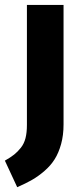

<svg xmlns="http://www.w3.org/2000/svg" viewBox="-66 -551 326 791"><path d="M195.8 -530.8V-38.1Q195.8 5.9 185.8 42.2Q175.8 78.6 159.4 104.7Q143.1 130.9 117.4 153.1Q91.8 175.3 65.7 190.2Q39.6 205.1 4.9 220.2L-45.9 110.8Q-22 97.2 -7.8 85.9Q6.3 74.7 19.8 57.9Q33.2 41 39.1 18.1Q44.9 -4.9 44.9 -36.1V-530.8Z"/></svg>

Font: Fira Sans Compressed
Style: Bold
Weight: 700
Width: 1
Designer: Carrois Corporate & Edenspiekermann AG
Foundry: Carrois Corporate GbR & Edenspiekermann AG
Version: Version 4.203;PS 004.203;hotconv 1.0.88;makeotf.lib2.5.64775